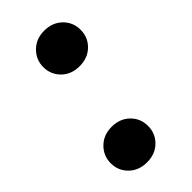

<svg xmlns="http://www.w3.org/2000/svg" viewBox="-174 -549 596 596"><g transform="rotate(-45 124.0 -250.5)"><path d="M91 7Q55 7 32 -15.5Q9 -38 9 -71Q9 -103 32 -126Q55 -149 91 -149Q127 -149 150 -126.5Q173 -104 173 -71Q173 -38 150 -15.5Q127 7 91 7ZM154 -352Q118 -352 95 -374.5Q72 -397 72 -430Q72 -462 95 -485Q118 -508 154 -508Q190 -508 213 -485.5Q236 -463 236 -430Q236 -397 213 -374.5Q190 -352 154 -352Z"/></g></svg>

Font: DM Sans 28pt
Style: Bold Italic
Weight: 700
Italic angle: -10°
Version: Version 4.004;gftools[0.9.30]